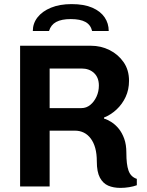

<svg xmlns="http://www.w3.org/2000/svg" viewBox="-20 -909 717 936"><path d="M567 7Q533 7 507.5 -4Q482 -15 467 -43Q452 -71 452 -122Q452 -159 444.5 -186.5Q437 -214 422.5 -233.5Q408 -253 388.5 -262.5Q369 -272 346 -272H222V0H78V-686H423Q472 -686 514 -665Q556 -644 582.5 -606Q609 -568 609 -515Q609 -472 592.5 -436.5Q576 -401 548 -375Q520 -349 487 -336V-331Q504 -326 523 -314Q542 -302 558.5 -282Q575 -262 585.5 -233Q596 -204 596 -165Q596 -136 598.5 -114.5Q601 -93 606.5 -77.5Q612 -62 622 -52Q632 -42 647 -37V-6Q631 0 609.5 3.5Q588 7 567 7ZM222 -382H377Q401 -382 420 -397.5Q439 -413 450.5 -438Q462 -463 462 -492Q462 -531 438.5 -553Q415 -575 378 -575H222ZM140 -758Q140 -795 163 -824.5Q186 -854 228.5 -871.5Q271 -889 329 -889Q390 -889 430 -871.5Q470 -854 490 -824.5Q510 -795 510 -758H429Q422 -788 396.5 -802Q371 -816 325 -816Q280 -816 254 -802Q228 -788 219 -758Z"/></svg>

Font: Chivo Medium SemiBold
Style: Regular
Weight: 600
Version: Version 2.002